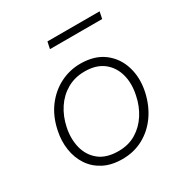

<svg xmlns="http://www.w3.org/2000/svg" viewBox="-160 -812 918 952"><g transform="rotate(-30 298.5 -336.0)"><path d="M272.5 9.5Q209.5 9.5 164.8 -14Q120 -37.5 93.8 -77.5Q67.5 -117.5 59.8 -168.2Q52 -219 63.5 -273.5Q78.5 -347 117.5 -398.8Q156.5 -450.5 210.8 -477.8Q265 -505 325.5 -505Q407 -505 459 -465.5Q511 -426 530.5 -361.2Q550 -296.5 534 -222Q519 -153.5 482.5 -101.2Q446 -49 392.2 -19.8Q338.5 9.5 272.5 9.5ZM275 -34.5Q332.5 -34.5 375.8 -60.8Q419 -87 447.2 -131Q475.5 -175 486.5 -229.5Q500.5 -293.5 486 -346Q471.5 -398.5 431 -429.8Q390.5 -461 325 -461Q268.5 -461 224.2 -435.5Q180 -410 151 -366Q122 -322 110.5 -266.5Q97.5 -205 111 -152.2Q124.5 -99.5 165 -67Q205.5 -34.5 275 -34.5ZM232 -642.5 240.5 -682H539L531 -642.5Z"/></g></svg>

Font: Commissioner ExtraLight
Style: Italic
Weight: 200
Italic angle: -12°
Designer: Kostas Bartsokas
Foundry: Kostas Bartsokas
Version: Version 1.000; ttfautohint (v1.8.3)